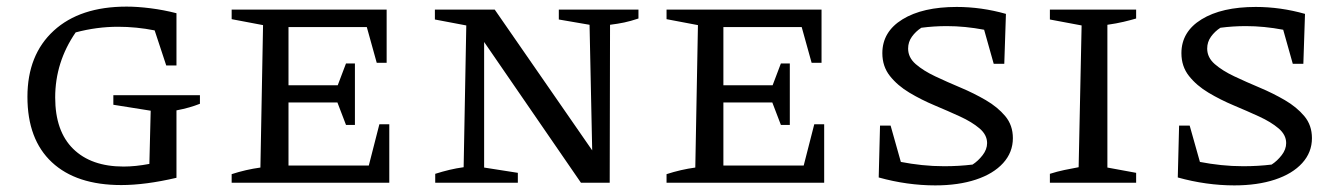

<svg xmlns="http://www.w3.org/2000/svg" viewBox="-20 -553 4060 581"><path d="M347 7Q211 7 137 -62Q63 -131 63 -260Q63 -387 142.5 -460Q222 -533 363 -533Q396 -533 435.5 -528Q475 -523 514 -513V-355H483L448 -461Q393 -472 337 -472Q273 -472 209 -455Q147 -365 147 -258Q147 -156 201.5 -102.5Q256 -49 354 -49Q390 -49 432 -57L436 -218L323 -236V-265H585V-239Q570 -233 552.5 -228Q535 -223 514 -219V-15Q420 7 347 7Z M1128 -177H1158V0H681V-26Q724 -40 768 -46L776 -477L681 -495V-524H1150V-363H1120L1090 -471H853V-295H1002L1027 -361H1054V-175H1027L1001 -243H853V-52H1096Z M1671 -524H1912V-497Q1888 -489 1869 -485Q1850 -481 1826 -478L1825 0H1738L1445 -426V-46L1547 -30V0H1297V-27Q1319 -34 1340 -39Q1361 -44 1383 -47L1391 -476L1296 -494V-524H1477L1772 -98L1764 -478L1671 -494Z M2444 -177H2474V0H1997V-26Q2040 -40 2084 -46L2092 -477L1997 -495V-524H2466V-363H2436L2406 -471H2169V-295H2318L2343 -361H2370V-175H2343L2317 -243H2169V-52H2412Z M2810 8Q2768 8 2725 2Q2682 -4 2639 -16L2643 -173H2675L2706 -63Q2737 -57 2770 -53.5Q2803 -50 2837 -50Q2882 -50 2923 -55Q2940 -66 2953.5 -83.5Q2967 -101 2967 -120Q2967 -145 2944 -164.5Q2921 -184 2885 -200.5Q2849 -217 2808.5 -234Q2768 -251 2732 -272.5Q2696 -294 2673 -323Q2650 -352 2650 -392Q2650 -457 2711 -494.5Q2772 -532 2875 -532Q2950 -532 3024 -511L3019 -360H2987L2958 -463Q2900 -474 2845 -474Q2806 -474 2768 -469Q2751 -458 2739.5 -442Q2728 -426 2728 -406Q2728 -379 2751 -359Q2774 -339 2810 -322Q2846 -305 2886.5 -288Q2927 -271 2963 -250Q2999 -229 3022 -201.5Q3045 -174 3045 -135Q3045 -92 3015.5 -59.5Q2986 -27 2933 -9.5Q2880 8 2810 8Z M3157 0V-27Q3179 -34 3200.5 -38.5Q3222 -43 3244 -47L3253 -476L3157 -494V-524H3418V-497Q3401 -492 3380 -487Q3359 -482 3331 -478V-46L3418 -30V0Z M3715 8Q3673 8 3630 2Q3587 -4 3544 -16L3548 -173H3580L3611 -63Q3642 -57 3675 -53.5Q3708 -50 3742 -50Q3787 -50 3828 -55Q3845 -66 3858.5 -83.5Q3872 -101 3872 -120Q3872 -145 3849 -164.5Q3826 -184 3790 -200.5Q3754 -217 3713.5 -234Q3673 -251 3637 -272.5Q3601 -294 3578 -323Q3555 -352 3555 -392Q3555 -457 3616 -494.5Q3677 -532 3780 -532Q3855 -532 3929 -511L3924 -360H3892L3863 -463Q3805 -474 3750 -474Q3711 -474 3673 -469Q3656 -458 3644.5 -442Q3633 -426 3633 -406Q3633 -379 3656 -359Q3679 -339 3715 -322Q3751 -305 3791.5 -288Q3832 -271 3868 -250Q3904 -229 3927 -201.5Q3950 -174 3950 -135Q3950 -92 3920.5 -59.5Q3891 -27 3838 -9.5Q3785 8 3715 8Z"/></svg>

Font: Piazzolla SC
Style: Regular
Weight: 400
Designer: Juan Pablo del Peral
Foundry: Huerta Tipografica
Version: Version 1.330